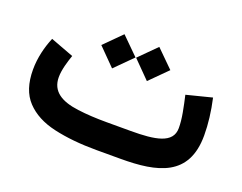

<svg xmlns="http://www.w3.org/2000/svg" viewBox="-88 -687 1072 850"><g transform="rotate(20 447.5 -262.0)"><path d="M540.5 0C714.4 0 853.5 -31.2 853.5 -223.6C853.5 -276.9 846.7 -334 833 -395L713.4 -364.7C719.2 -339.8 724.6 -314.5 729.5 -287.6C734.4 -260.7 736.8 -236.8 736.8 -215.8C736.8 -143.6 655.3 -131.3 541.5 -131.3H427.2C377 -131.3 331.5 -133.8 291 -139.2C210.4 -149.4 160.2 -179.7 160.2 -246.6C160.2 -282.2 173.8 -324.7 184.1 -354.5L74.7 -395.5C55.7 -350.1 41.5 -295.4 41.5 -239.3C41.5 -175.3 57.6 -126.5 90.3 -91.8C123 -57.1 168 -33.2 226.1 -20C284.2 -6.8 351.1 0 427.2 0ZM452.6 -444.3 532.7 -363.3 613.8 -444.3 532.7 -524.4ZM288.6 -444.3 368.7 -363.3 449.7 -444.3 368.7 -524.4Z"/></g></svg>

Font: Vazirmatn
Style: Bold
Weight: 700
Designer: Saber Rastikerdar
Foundry: Saber Rastikerdar
Version: Version 33.003